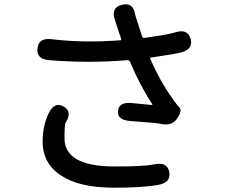

<svg xmlns="http://www.w3.org/2000/svg" viewBox="-20 -818 1040 887"><path d="M497 49Q347 48 264 -6Q177 -61 177 -164Q177 -237 205 -295Q232 -350 274 -326Q316 -302 283 -251Q278 -243 278 -179Q278 -51 503 -49Q639 -48 694 -59Q753 -71 762 -23Q771 25 712 36Q634 50 497 49ZM798 -270Q773 -234 722 -246Q705 -250 581 -259Q521 -264 525 -305Q528 -347 588 -342L681 -333Q686 -333 683 -337Q623 -430 581 -532Q577 -541 567 -540Q389 -525 208 -540Q148 -544 153 -594Q158 -644 218 -637Q366 -619 537 -632Q542 -632 540 -637L511 -725Q491 -784 544 -796Q596 -809 605 -748Q607 -739 637 -649Q639 -642 647 -643Q761 -659 788 -668Q846 -687 860 -640Q875 -592 817 -576Q794 -569 677 -552Q672 -551 674 -546Q719 -444 775 -365Q795 -336 809 -321Q823 -306 798 -270Z"/></svg>

Font: Resource Han Rounded KR Medium
Style: Regular
Weight: 500
Designer: Cyano Hao (round all glyphs); Ryoko NISHIZUKA 西塚涼子 (kana, bopomofo & ideographs); Paul D. Hunt (Latin, Greek & Cyrillic)
Foundry: Cyano Hao
Version: 0.990